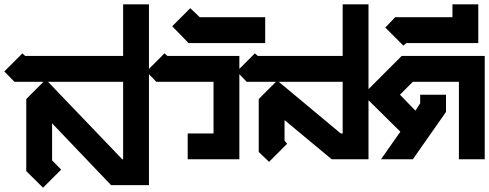

<svg xmlns="http://www.w3.org/2000/svg" viewBox="-32 -740 2272 892"><path d="M191 -360 536 0H540V-360ZM540 -720H660V120H484L210 -167V5L252 48L168 132L90 55V-280L170 -360H35L-12 -408L72 -492L85 -480H540Z M732 -492 746 -480H1080V0H840V-120H960V-360H694L648 -408Z M852 -702 896 -660H1200V-540H844L768 -618Z M1560 -720H1680V0H1509L1290 -182V-86L1302 -72L1218 12L1170 -34V-280L1250 -360H1114L1068 -408L1152 -492L1166 -480H1560ZM1263 -360 1551 -120H1560V-360Z M1834 -480H2220V0H2100V-360H1886L1826 -300L1898 -226L1920 -260V-300H2040V-220L1886 0H1738L1828 -128L1654 -300Z M2070 -720H2190V-540H1856L1842 -528L1758 -612L1804 -660H2070Z"/></svg>

Font: SOV_raksil
Style: Book
Weight: 400
Version: Version 1.00